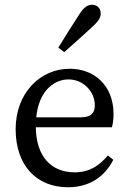

<svg xmlns="http://www.w3.org/2000/svg" viewBox="-20 -777 549 810"><path d="M267 13C358 13 422 -32 458 -103L435 -121C399 -79 359 -50 295 -50C195 -50 131 -118 131 -245C131 -388 205 -442 269 -442C332 -442 380 -390 380 -333C380 -305 369 -282 321 -282H83V-240H452C456 -253 459 -273 459 -296C459 -417 377 -487 274 -487C150 -487 46 -385 46 -232C46 -80 133 13 267 13ZM226 -576 251 -557C293 -594 333 -630 373 -667C400 -692 405 -707 405 -720C405 -745 387 -757 368 -757C351 -757 334 -747 315 -717C284 -670 255 -623 226 -576Z"/></svg>

Font: Source Serif Variable
Style: Regular
Weight: 389
Designer: Frank Grießhammer
Foundry: Adobe Systems Incorporated
Version: Version 3.001;hotconv 1.0.111;makeotfexe 2.5.65597